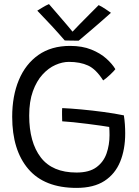

<svg xmlns="http://www.w3.org/2000/svg" viewBox="-20 -893 678 937"><path d="M353.5 24Q197 24 118.2 -68.2Q39.5 -160.5 39.5 -323Q39.5 -424.5 72 -502.5Q104.5 -580.5 167.5 -624.8Q230.5 -669 322 -669Q381.5 -669 425.5 -651.2Q469.5 -633.5 498.8 -607.2Q528 -581 543 -555.5Q536.5 -546.5 517.8 -528.8Q499 -511 483.5 -500.5Q448.5 -555.5 409.8 -573.2Q371 -591 316 -591Q284.5 -591 250.5 -576Q216.5 -561 187.5 -529.2Q158.5 -497.5 140.5 -447.8Q122.5 -398 122.5 -329Q122.5 -198.5 179 -124.8Q235.5 -51 353.5 -51Q415.5 -51 450.5 -76.8Q485.5 -102.5 500 -144.2Q514.5 -186 514.5 -233.5Q514.5 -255.5 513 -273.5Q501 -275.5 472 -279.8Q443 -284 407.2 -288.5Q371.5 -293 338 -296.5Q304.5 -300 283.5 -301Q283 -312.5 282.8 -332.8Q282.5 -353 283.5 -365.5Q321.5 -364 375.8 -359Q430 -354 485.8 -346.5Q541.5 -339 584.5 -330Q588 -308 589.5 -285.5Q591 -263 591 -242Q591 -164 566.5 -104Q542 -44 489.8 -10Q437.5 24 353.5 24ZM461.5 -868Q476 -861.5 495.2 -848.5Q514.5 -835.5 521.5 -830.5Q457.5 -773.5 419 -741.2Q380.5 -709 364 -694.5Q352 -694.5 330.5 -694.8Q309 -695 296 -695.5Q234.5 -766.5 162 -841Q172.5 -847.5 188.5 -857.2Q204.5 -867 219 -873Q238.5 -850.5 262.2 -823Q286 -795.5 306 -772Q326 -748.5 334 -738.5Q347 -752.5 369.8 -775.8Q392.5 -799 417.5 -824Q442.5 -849 461.5 -868Z"/></svg>

Font: Grandstander Light
Style: Regular
Weight: 300
Designer: Tyler Finck
Foundry: Etcetera Type Co
Version: Version 1.200; ttfautohint (v1.8.3)